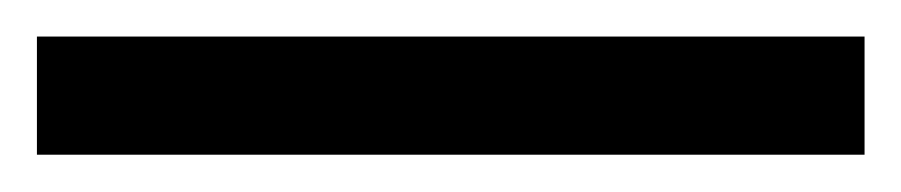

<svg xmlns="http://www.w3.org/2000/svg" viewBox="-22 70 488 104"><path d="M-2 153.8V89.8H446.3V153.8Z"/></svg>

Font: Nokora
Style: Regular
Weight: 400
Designer: Danh Hong
Foundry: Danh Hong
Version: Version 9.000